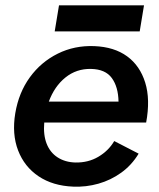

<svg xmlns="http://www.w3.org/2000/svg" viewBox="-20 -684 594 716"><path d="M253 12Q177 9 124 -26.5Q71 -62 47.5 -123Q24 -184 37 -262Q50 -339 91.5 -396Q133 -453 195.5 -484Q258 -515 332 -512Q406 -509 454 -474Q502 -439 521.5 -376Q541 -313 525 -227H145Q141 -181 154 -148Q167 -115 195 -97Q223 -79 261 -78Q309 -77 347 -99.5Q385 -122 406 -158L497 -111Q471 -68 432 -40Q393 -12 347 1Q301 14 253 12ZM162 -305H422Q421 -360 397 -393Q373 -426 319 -427Q265 -428 224 -395Q183 -362 162 -305ZM184 -567 200 -664H517L501 -567Z"/></svg>

Font: Figtree Light SemiBold
Style: Italic
Weight: 600
Italic angle: -9.5°
Version: Version 2.001;gftools[0.9.30]